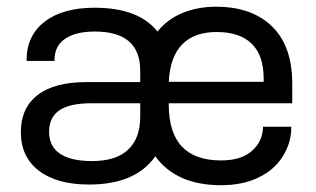

<svg xmlns="http://www.w3.org/2000/svg" viewBox="-20 -542 941 571"><path d="M481.9 -234.9V-231Q481.9 -64.9 637.2 -64.9Q695.8 -64.9 727.5 -91.8Q760.3 -119.1 762.2 -162.1V-165H846.2V-161.1Q845.7 -115.2 819.8 -75.2Q794.9 -36.1 748 -13.7Q701.7 8.8 637.2 8.8Q504.4 8.8 441.9 -77.1Q382.8 6.8 245.1 6.8Q149.4 6.8 95.7 -34.2Q42 -75.2 42 -148.9Q42 -220.7 91.8 -259.3Q141.1 -297.9 237.8 -297.9H397V-332Q397 -448.2 262.2 -448.2Q203.6 -448.2 172.4 -425.8Q142.1 -404.3 142.1 -363.8V-360.8H59.1V-363.8Q59.1 -436 112.8 -477.5Q166.5 -519 261.2 -519Q392.6 -519 448.2 -448.2Q477.5 -484.4 521.5 -502.9Q566.4 -522 623 -522Q729 -522 789.1 -463.4Q849.1 -404.8 849.1 -293.9V-234.9ZM522.5 -410.6Q485.8 -374 481.9 -298.8H764.2V-307.1Q764.2 -377.9 728 -412.6Q692.4 -446.8 624 -446.8Q558.6 -446.8 522.5 -410.6ZM360.8 -96.7Q397 -130.4 397 -194.8V-234.9H252Q188 -234.9 157.2 -214.4Q126 -193.4 126 -149.9Q126 -106.9 158.2 -85Q190.4 -63 253.9 -63Q325.2 -63 360.8 -96.7Z"/></svg>

Font: D-DIN Exp
Style: Regular
Weight: 400
Width: 7
Designer: Charles Nix
Foundry: Datto Inc.
Version: Version 1.00